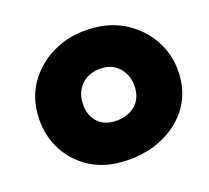

<svg xmlns="http://www.w3.org/2000/svg" viewBox="-65 -868 564 519"><g transform="rotate(-15 217.0 -609.0)"><path d="M235 -794Q290.6 -794 333.8 -769Q377.1 -744 402.6 -701.7Q428 -659.3 428 -606Q428 -553.6 400.3 -512.4Q372.6 -471.3 323.9 -447.7Q275.2 -424 213 -424Q159.8 -424 118.6 -448.2Q77.4 -472.3 53.7 -513.9Q30 -555.6 30 -609Q30 -661.1 56.8 -702.9Q83.7 -744.8 129.9 -769.4Q176.2 -794 235 -794ZM233 -683.1Q209.6 -683.1 192 -673.5Q174.4 -663.9 164.8 -647.2Q155.1 -630.6 155.1 -609Q155.1 -586.8 163.4 -570.2Q171.7 -553.7 187 -544.4Q202.3 -535.1 222.6 -535.1Q246.6 -535.1 264.7 -543.9Q282.9 -552.7 293 -568.6Q303.1 -584.6 303.1 -606Q303.1 -628.6 294.1 -645.7Q285.1 -662.9 269.4 -673Q253.8 -683.1 233 -683.1Z"/></g></svg>

Font: Playpen Sans Arabic
Style: Regular
Weight: 400
Designer: Azza Alameddine, Laura Meseguer, Veronika Burian, José Scaglione
Foundry: TypeTogether
Version: Version 2.000